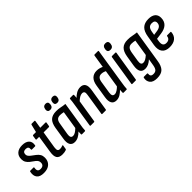

<svg xmlns="http://www.w3.org/2000/svg" viewBox="90 -1627 2761 2761"><g transform="rotate(-45 1470.5 -246.0)"><path d="M160 8Q80 8 48.5 -33Q17 -74 32 -144Q34 -155 43 -155H107Q118 -155 116 -144Q108 -105 120.5 -86Q133 -67 167 -67Q200 -67 217 -83Q234 -99 234 -129Q234 -151 225.5 -166.5Q217 -182 195 -200L127 -250Q99 -272 83.5 -299Q68 -326 68 -363Q68 -427 107.5 -462.5Q147 -498 219 -498Q290 -498 326 -463.5Q362 -429 350 -365Q349 -354 340 -354H274Q264 -354 266 -365Q274 -423 216 -423Q158 -423 158 -370Q158 -351 167 -337Q176 -323 197 -305L261 -257Q294 -232 309.5 -205Q325 -178 325 -139Q325 -72 282.5 -32Q240 8 160 8Z M538 8Q471 8 447.5 -29.5Q424 -67 437 -146L478 -409H425Q415 -409 416 -420L425 -479Q428 -490 436 -490H494L523 -609Q527 -619 534 -619H591Q601 -619 600 -609L581 -490H687Q699 -490 697 -479L687 -420Q685 -409 676 -409H568L526 -150Q520 -106 529.5 -89.5Q539 -73 568 -73Q584 -73 597.5 -76.5Q611 -80 624 -85Q636 -89 634 -77L624 -16Q623 -8 614 -4Q599 2 579 5Q559 8 538 8Z M790 8Q736 8 714 -31Q692 -70 705 -146L734 -331Q748 -420 790 -459Q832 -498 911 -498Q958 -498 996 -489.5Q1034 -481 1079 -477L1023 -123Q1016 -87 1013 -59.5Q1010 -32 1009 -10Q1009 0 998 0H939Q929 0 929 -10Q929 -23 930 -36.5Q931 -50 932 -64Q899 -30 863.5 -11Q828 8 790 8ZM834 -73Q856 -73 881 -88Q906 -103 935 -132L979 -409Q963 -413 944 -415.5Q925 -418 909 -418Q870 -418 849.5 -396.5Q829 -375 822 -324L793 -151Q787 -113 796 -93Q805 -73 834 -73ZM1009 -570Q984 -570 972.5 -583Q961 -596 964 -620L965 -630Q972 -681 1020 -681Q1046 -681 1057.5 -667.5Q1069 -654 1066 -630L1064 -620Q1058 -570 1009 -570ZM865 -570Q840 -570 828.5 -583Q817 -596 819 -620L821 -630Q828 -681 877 -681Q902 -681 913.5 -667.5Q925 -654 922 -630L921 -620Q915 -570 865 -570Z M1354 0Q1343 0 1344 -10L1396 -343Q1403 -381 1393 -398.5Q1383 -416 1356 -416Q1331 -416 1303 -399.5Q1275 -383 1239 -347L1242 -413Q1280 -454 1319 -476Q1358 -498 1399 -498Q1454 -498 1476.5 -461.5Q1499 -425 1487 -351L1433 -10Q1432 0 1422 0ZM1116 0Q1105 0 1107 -10L1163 -367Q1169 -401 1172.5 -431Q1176 -461 1177 -479Q1178 -490 1188 -490H1248Q1258 -490 1258 -479Q1258 -462 1255.5 -435Q1253 -408 1250 -390L1253 -371L1196 -10Q1194 0 1185 0Z M1636 8Q1582 8 1560 -30.5Q1538 -69 1550 -144L1582 -345Q1594 -422 1632.5 -460Q1671 -498 1734 -498Q1765 -498 1794.5 -489.5Q1824 -481 1847 -467L1835 -392Q1791 -418 1748 -418Q1715 -418 1695.5 -397.5Q1676 -377 1669 -334L1640 -150Q1634 -111 1643.5 -92Q1653 -73 1680 -73Q1705 -73 1732.5 -91Q1760 -109 1795 -144L1792 -79Q1751 -36 1714.5 -14Q1678 8 1636 8ZM1784 0Q1775 0 1775 -10Q1774 -29 1777 -54Q1780 -79 1782 -96L1780 -121L1867 -673Q1869 -683 1878 -683H1948Q1958 -683 1956 -673L1869 -120Q1863 -84 1859.5 -56Q1856 -28 1856 -11Q1856 0 1846 0Z M1963 0Q1953 0 1954 -10L2028 -479Q2031 -490 2039 -490H2109Q2119 -490 2118 -479L2043 -10Q2042 0 2033 0ZM2089 -568Q2062 -568 2049 -582Q2036 -596 2039 -622L2041 -634Q2048 -688 2101 -688Q2128 -688 2141 -674Q2154 -660 2151 -634L2149 -622Q2142 -568 2089 -568Z M2363 -498Q2411 -498 2450.5 -489.5Q2490 -481 2534 -477L2454 24Q2441 113 2400.5 154.5Q2360 196 2274 196Q2194 196 2162 155.5Q2130 115 2142 56Q2145 45 2153 45H2217Q2229 45 2227 56Q2223 85 2235.5 100Q2248 115 2281 115Q2318 115 2337 94.5Q2356 74 2365 23L2382 -81Q2349 -51 2317 -36Q2285 -21 2251 -21Q2195 -21 2173 -59Q2151 -97 2163 -173L2189 -333Q2203 -419 2244.5 -458.5Q2286 -498 2363 -498ZM2292 -103Q2315 -103 2339.5 -116.5Q2364 -130 2394 -157L2434 -409Q2417 -413 2398.5 -415.5Q2380 -418 2362 -418Q2326 -418 2305.5 -397Q2285 -376 2276 -323L2253 -180Q2247 -139 2256.5 -121Q2266 -103 2292 -103Z M2719 8Q2638 8 2601.5 -38.5Q2565 -85 2578 -173L2603 -323Q2617 -414 2661.5 -456Q2706 -498 2786 -498Q2855 -498 2892 -468Q2929 -438 2929 -380Q2929 -311 2888 -271Q2847 -231 2768 -220L2673 -207L2666 -163Q2659 -115 2674.5 -92Q2690 -69 2727 -69Q2760 -69 2779 -84.5Q2798 -100 2802 -130Q2803 -140 2812 -140H2878Q2889 -140 2887 -130Q2882 -63 2838.5 -27.5Q2795 8 2719 8ZM2684 -277 2753 -287Q2797 -294 2818 -314.5Q2839 -335 2839 -370Q2839 -395 2823.5 -407.5Q2808 -420 2778 -420Q2740 -420 2720 -398Q2700 -376 2692 -327Z"/></g></svg>

Font: Sofia Sans Condensed SemiBold
Style: Italic
Weight: 600
Italic angle: -9°
Version: Version 4.100